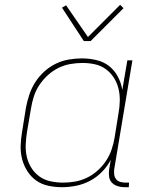

<svg xmlns="http://www.w3.org/2000/svg" viewBox="-20 -771 640 799"><path d="M238 8Q209 8 181 2Q153 -4 131 -19.5Q109 -35 94 -58.5Q79 -82 72 -109Q65 -136 66 -165Q67 -194 72 -223L88 -323Q93 -350 102 -377Q111 -404 126.5 -428.5Q142 -453 164 -473Q186 -493 211.5 -505.5Q237 -518 265 -523Q293 -528 320 -528Q351 -528 381 -521Q411 -514 433.5 -496.5Q456 -479 470 -453Q484 -427 489 -397L510 -520H531L455 -65Q454 -54 455.5 -43.5Q457 -33 463.5 -25Q470 -17 480.5 -14Q491 -11 502 -11H517L516 8H498Q483 8 469 3.5Q455 -1 445.5 -11Q436 -21 434 -35.5Q432 -50 434 -65L441 -106Q427 -79 404.5 -56Q382 -33 354.5 -18.5Q327 -4 297 2Q267 8 238 8ZM243 -11Q268 -11 293 -15.5Q318 -20 342 -31.5Q366 -43 386.5 -61.5Q407 -80 421.5 -102Q436 -124 444.5 -149Q453 -174 457 -199L473 -299Q478 -325 478.5 -351.5Q479 -378 473 -402.5Q467 -427 453.5 -448Q440 -469 420 -483.5Q400 -498 375 -503.5Q350 -509 323 -509Q298 -509 272.5 -504.5Q247 -500 223.5 -488.5Q200 -477 179.5 -458.5Q159 -440 144 -417.5Q129 -395 121 -370Q113 -345 109 -320L92 -220Q88 -194 87 -167.5Q86 -141 92 -116.5Q98 -92 111.5 -71Q125 -50 145 -36Q165 -22 190.5 -16.5Q216 -11 243 -11ZM329 -600 238 -739 255 -749 346 -617 480 -751 494 -737 357 -600Z"/></svg>

Font: Iosevka Thin Extended
Style: Italic
Weight: 100
Width: 7
Italic angle: -9°
Monospace: yes
Designer: Belleve Invis
Foundry: Belleve Invis
Version: Version 32.5.0; ttfautohint (v1.8.4)